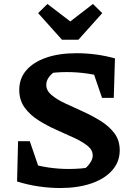

<svg xmlns="http://www.w3.org/2000/svg" viewBox="-20 -936 674 967"><path d="M283 11Q231 11 175.5 3Q120 -5 66 -22L127 -114Q174 -100 224 -92.5Q274 -85 326 -85Q357 -85 387.5 -87.5Q418 -90 449 -96L397 -80Q407 -85 418.5 -96.5Q430 -108 438.5 -123Q447 -138 447 -153Q447 -181 420.5 -202Q394 -223 351.5 -242.5Q309 -262 262 -283Q215 -304 172.5 -331Q130 -358 103.5 -395Q77 -432 77 -483Q77 -541 112.5 -582Q148 -623 212.5 -645.5Q277 -668 366 -668Q415 -668 463.5 -661.5Q512 -655 559 -642L518 -544Q471 -558 420 -565.5Q369 -573 315 -573Q286 -573 258 -570.5Q230 -568 201 -564L261 -579Q239 -565 226 -547Q213 -529 213 -508Q213 -480 239.5 -457.5Q266 -435 308 -415.5Q350 -396 397.5 -374.5Q445 -353 487.5 -326.5Q530 -300 556.5 -264.5Q583 -229 583 -179Q583 -121 545 -78Q507 -35 439.5 -12Q372 11 283 11ZM200 -20 66 -22 71 -225H130ZM494 -443 425 -644 559 -642 553 -443ZM292 -736 172 -870 219 -916 334 -828 448 -916 495 -870 375 -736Z"/></svg>

Font: Piazzolla 24pt
Style: Bold
Weight: 700
Designer: Juan Pablo del Peral
Foundry: Huerta Tipografica
Version: Version 2.005